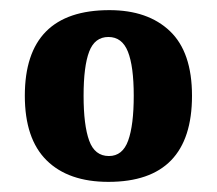

<svg xmlns="http://www.w3.org/2000/svg" viewBox="-20 -739 428 379"><path d="M194 -380Q115 -380 72 -422.5Q29 -465 29 -550Q29 -719 196 -719Q272 -719 315.5 -677.5Q359 -636 359 -550Q359 -380 194 -380ZM195 -431Q222 -431 233 -461.5Q244 -492 244 -550Q244 -608 232.5 -637Q221 -666 194 -666Q167 -666 156 -637Q145 -608 145 -550Q145 -492 156 -461.5Q167 -431 195 -431Z"/></svg>

Font: Noto Serif Lao ExtraCondensed Black
Style: Regular
Weight: 900
Width: 2
Designer: Monotype Design Team
Foundry: Monotype Imaging Inc.
Version: Version 2.003; ttfautohint (v1.8.4.7-5d5b)